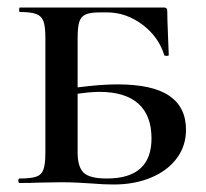

<svg xmlns="http://www.w3.org/2000/svg" viewBox="-20 -488 548 512"><path d="M476 -142Q476 -99 451.5 -66Q427 -33 383 -14.5Q339 4 283 4Q256 4 220 1Q206 0 186 -1Q166 -2 142 -2L81 -1Q63 0 32 0Q29 0 29 -6Q29 -12 32 -12Q63 -12 77 -17Q91 -22 96 -36.5Q101 -51 101 -81V-387Q101 -417 96 -431Q91 -445 77 -450.5Q63 -456 33 -456Q31 -456 31 -462Q31 -468 33 -468H417Q426 -468 426 -460Q426 -439 428 -393L430 -341Q430 -339 424.5 -339Q419 -339 418 -341Q403 -390 359.5 -422.5Q316 -455 265 -455H247Q221 -455 208.5 -449.5Q196 -444 191.5 -430Q187 -416 187 -386V-255Q249 -263 293 -263Q387 -263 431.5 -232.5Q476 -202 476 -142ZM384 -119Q384 -180 349 -211.5Q314 -243 245 -243Q222 -243 187 -238V-81Q187 -43 203 -27.5Q219 -12 265 -12Q384 -12 384 -119Z"/></svg>

Font: Cormorant SC SemiBold
Style: Regular
Weight: 600
Designer: Christian Thalmann (Catharsis Fonts)
Version: Version 3.000